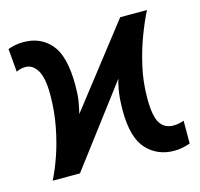

<svg xmlns="http://www.w3.org/2000/svg" viewBox="-86 -639 772 741"><g transform="rotate(-15 300.0 -268.0)"><path d="M523 10Q456 10 413 -36.5Q370 -83 370 -192Q370 -229 374 -259Q378 -289 386 -315L148 0H39Q58 -37 75.5 -87.5Q93 -138 104.5 -198.5Q116 -259 116 -325Q116 -390 98 -420.5Q80 -451 51 -451Q38 -451 29.5 -448.5Q21 -446 14 -442L6 -535Q17 -539 32.5 -542.5Q48 -546 68 -546Q137 -546 178 -497.5Q219 -449 219 -333Q219 -296 215 -271.5Q211 -247 205 -222L454 -542H561Q542 -505 522 -452.5Q502 -400 488 -338.5Q474 -277 474 -212Q474 -140 492 -112.5Q510 -85 545 -85Q557 -85 568.5 -87.5Q580 -90 587 -93V-2Q574 3 557.5 6.5Q541 10 523 10Z"/></g></svg>

Font: Noto Sans Mono SemiBold
Style: Regular
Weight: 600
Designer: Monotype Design Team
Foundry: Monotype Imaging Inc.
Version: Version 2.014; ttfautohint (v1.8.4.7-5d5b)